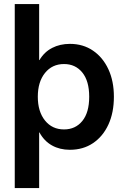

<svg xmlns="http://www.w3.org/2000/svg" viewBox="-20 -748 627 972"><path d="M333.5 10.3Q282.7 10.3 243.2 -11.7Q203.6 -33.7 179.7 -77.6H178.2V204.1H54.7V-727.5H178.2V-443.8H179.7Q204.1 -484.9 243.9 -505.4Q283.7 -525.9 334 -525.9Q400.4 -525.9 450.4 -491.9Q500.5 -458 528.6 -397.7Q556.6 -337.4 556.6 -258.3Q556.6 -177.7 528.8 -117.4Q501 -57.1 450.9 -23.4Q400.9 10.3 333.5 10.3ZM304.2 -92.8Q361.8 -92.8 396.7 -135.5Q431.6 -178.2 431.6 -258.3Q431.6 -337.9 396.7 -380.9Q361.8 -423.8 304.2 -423.8Q244.1 -423.8 207.8 -378.7Q171.4 -333.5 171.4 -258.3Q171.4 -183.1 207.8 -137.9Q244.1 -92.8 304.2 -92.8Z"/></svg>

Font: Inter Display SemiBold
Style: Regular
Weight: 600
Designer: Rasmus Andersson
Foundry: rsms
Version: Version 4.001;git-9221beed3